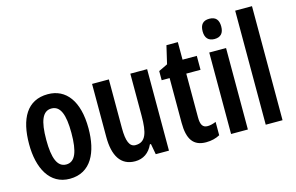

<svg xmlns="http://www.w3.org/2000/svg" viewBox="-95 -993 1903 1236"><g transform="rotate(-15 856.5 -375.0)"><path d="M434 -273C434 -455 358 -553 237 -553C98 -553 38 -442 38 -273C38 -113 101 10 235 10C377 10 434 -115 434 -273ZM152 -271C152 -397 177 -458 236 -458C295 -458 320 -396 320 -273C320 -147 295 -85 236 -85C177 -85 152 -149 152 -271Z M897 -543H785V-262C785 -149 767 -90 699 -90C659 -90 642 -132 642 -219V-543H530V-189C530 -66 573 10 670 10C724 10 765 -18 789 -71H796L809 0H897Z M1179 -88C1145 -88 1133 -111 1133 -159V-450H1228V-543H1133V-660H1057L1029 -540L969 -511V-450H1022V-152C1022 -43 1058 10 1143 10C1179 10 1209 2 1235 -12V-101C1216 -93 1196 -88 1179 -88Z M1367 -753C1325 -753 1305 -730 1305 -685C1305 -641 1327 -618 1367 -618C1408 -618 1429 -641 1429 -685C1429 -729 1410 -753 1367 -753ZM1423 -543H1311V0H1423Z M1654 0V-760H1542V0Z"/></g></svg>

Font: Noto Sans Myanmar ExtraCondensed SemiBold
Style: Regular
Weight: 600
Width: 2
Designer: Monotype Design Team
Foundry: Monotype Imaging Inc.
Version: Version 2.107